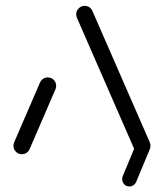

<svg xmlns="http://www.w3.org/2000/svg" viewBox="-20 -539 573 671"><path d="M56.3 0Q44.1 0 35.6 -8.7Q27 -17.4 27 -29.6Q27 -36.7 29.6 -41.9L120 -251.1Q123.7 -258.9 130.9 -263.7Q138.1 -268.5 147 -268.5Q159.3 -268.5 167.8 -259.8Q176.3 -251.1 176.3 -238.9Q176.3 -231.9 173.7 -226.7L83.3 -17.4Q79.6 -9.6 72.4 -4.8Q65.2 0 56.3 0ZM505.9 -29.6Q505.9 -17.4 497.2 -8.7Q488.5 0 476.3 0Q467.4 0 460.4 -4.6Q453.3 -9.3 449.6 -17L248.9 -476.7Q246.3 -483.3 246.3 -488.9Q246.3 -501.1 255 -509.8Q263.7 -518.5 275.9 -518.5Q284.8 -518.5 291.9 -513.9Q298.9 -509.3 302.6 -501.5L503.3 -41.9Q505.9 -35.6 505.9 -29.6ZM407 86.3Q407 81.5 408.9 76.7L457 -38.9Q460 -45.6 466.3 -49.8Q472.6 -54.1 480.4 -54.1Q492.2 -54.1 498.9 -46.1Q505.6 -38.1 505.6 -27.8Q505.6 -21.9 503.7 -18.1L455.6 97.4Q452.6 104.1 446.3 108.3Q440 112.6 432.2 112.6Q420.4 112.6 413.7 104.6Q407 96.7 407 86.3Z"/></svg>

Font: 26F Galaxy Sans Medium
Style: Regular
Weight: 500
Designer: C₂₉H₂₅N₃O₅
Version: Version 1.100